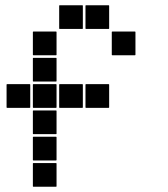

<svg xmlns="http://www.w3.org/2000/svg" viewBox="-20 -715 640 730"><path d="M307 -695H393Q395 -695 395 -693V-607Q395 -605 393 -605H307Q305 -605 305 -607V-693Q305 -695 307 -695ZM207 -695H293Q295 -695 295 -693V-607Q295 -605 293 -605H207Q205 -605 205 -607V-693Q205 -695 207 -695ZM407 -595H493Q495 -595 495 -593V-507Q495 -505 493 -505H407Q405 -505 405 -507V-593Q405 -595 407 -595ZM107 -595H193Q195 -595 195 -593V-507Q195 -505 193 -505H107Q105 -505 105 -507V-593Q105 -595 107 -595ZM107 -495H193Q195 -495 195 -493V-407Q195 -405 193 -405H107Q105 -405 105 -407V-493Q105 -495 107 -495ZM307 -395H393Q395 -395 395 -393V-307Q395 -305 393 -305H307Q305 -305 305 -307V-393Q305 -395 307 -395ZM207 -395H293Q295 -395 295 -393V-307Q295 -305 293 -305H207Q205 -305 205 -307V-393Q205 -395 207 -395ZM107 -395H193Q195 -395 195 -393V-307Q195 -305 193 -305H107Q105 -305 105 -307V-393Q105 -395 107 -395ZM7 -395H93Q95 -395 95 -393V-307Q95 -305 93 -305H7Q5 -305 5 -307V-393Q5 -395 7 -395ZM107 -295H193Q195 -295 195 -293V-207Q195 -205 193 -205H107Q105 -205 105 -207V-293Q105 -295 107 -295ZM107 -195H193Q195 -195 195 -193V-107Q195 -105 193 -105H107Q105 -105 105 -107V-193Q105 -195 107 -195ZM107 -95H193Q195 -95 195 -93V-7Q195 -5 193 -5H107Q105 -5 105 -7V-93Q105 -95 107 -95Z"/></svg>

Font: Pixel Panel Black
Style: Regular
Weight: 900
Monospace: yes
Designer: Óliver Lalan
Foundry: Óliver Lalan
Version: Version 1.000; ttfautohint (v1.8.4.7-5d5b-dirty);gftools[0.9